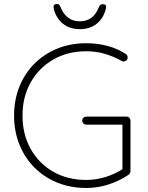

<svg xmlns="http://www.w3.org/2000/svg" viewBox="-20 -925 734 955"><path d="M409 10Q331 10 265.5 -16.5Q200 -43 151.5 -91.5Q103 -140 76.5 -206Q50 -272 50 -350Q50 -428 76.5 -494Q103 -560 151.5 -608.5Q200 -657 265.5 -683.5Q331 -710 409 -710Q464 -710 515 -696.5Q566 -683 606 -656Q611 -653 613 -648.5Q615 -644 615 -639Q615 -629 608 -624Q601 -619 596 -619Q592 -619 589 -620.5Q586 -622 583 -623Q546 -644 502 -657Q458 -670 409 -670Q316 -670 244.5 -628.5Q173 -587 132.5 -515Q92 -443 92 -350Q92 -257 132.5 -184.5Q173 -112 244.5 -71Q316 -30 409 -30Q459 -30 507.5 -45.5Q556 -61 593 -86L589 -68V-318L603 -305H409Q401 -305 395 -311Q389 -317 389 -325Q389 -334 395 -339.5Q401 -345 409 -345H609Q618 -345 623.5 -339Q629 -333 629 -325V-74Q629 -70 627 -65Q625 -60 620 -56Q576 -26 521.5 -8Q467 10 409 10ZM377 -780Q327 -780 293 -807Q259 -834 247 -883Q245 -893 248.5 -899Q252 -905 262 -905Q272 -905 275 -901Q278 -897 282 -888Q296 -854 319.5 -836.5Q343 -819 377 -819Q444 -819 471 -888Q474 -896 478.5 -900Q483 -904 491 -904Q502 -904 505.5 -899Q509 -894 507 -883Q495 -834 461 -807Q427 -780 377 -780Z"/></svg>

Font: Quicksand Variable Light
Style: Regular
Weight: 300
Designer: Andrew Paglinawan
Foundry: Andrew Paglinawan
Version: Version 3.004